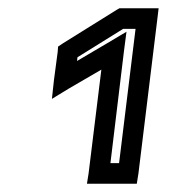

<svg xmlns="http://www.w3.org/2000/svg" viewBox="-20 -694 418 466"><path d="M316 -273 362 -649 365 -674H340H278H270L263 -670L133 -589L121 -581L120 -568L111 -500L106 -454L147 -479L226 -525L195 -273L191 -248H216H287H312L316 -273ZM269 -298H248L281 -571L287 -617L245 -592L167 -546L168 -555L279 -624H309L269 -298Z"/></svg>

Font: Gamestation Text Outline
Style: Italic
Weight: 400
Designer: Jonas Hecksher
Foundry: Jonas Hecksher, Playtypeª, e-types AS
Version: Version 1.003